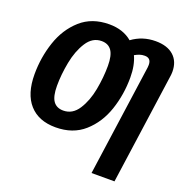

<svg xmlns="http://www.w3.org/2000/svg" viewBox="-157 -856 1178 1211"><g transform="rotate(20 432.0 -250.0)"><path d="M848 -564Q848 -548 845 -530L741 210H587L692 -537Q693 -543 693 -554Q693 -600 650 -600Q632 -600 617 -595Q602 -590 584 -580Q611 -522 611 -439Q611 -325 576 -221Q541 -117 465.5 -50Q390 17 274 17Q160 17 98 -52.5Q36 -122 36 -253Q36 -366 71 -470.5Q106 -575 181.5 -642.5Q257 -710 373 -710Q466 -710 526 -659Q595 -710 684 -710Q762 -710 805 -671.5Q848 -633 848 -564ZM453 -460Q453 -530 430.5 -562Q408 -594 363 -594Q302 -594 264 -534.5Q226 -475 210 -391.5Q194 -308 194 -233Q194 -162 216.5 -130.5Q239 -99 284 -99Q346 -99 384 -158Q422 -217 437.5 -300Q453 -383 453 -460Z"/></g></svg>

Font: Fira Sans Condensed
Style: Bold Italic
Weight: 700
Width: 3
Italic angle: -8°
Designer: Carrois Corporate & Edenspiekermann AG
Foundry: Carrois Corporate GbR & Edenspiekermann AG
Version: Version 4.203